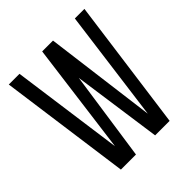

<svg xmlns="http://www.w3.org/2000/svg" viewBox="-190 -832 964 964"><g transform="rotate(-45 291.5 -350.0)"><path d="M295 -475 226 0H119L23 -700H99L181 -104L259 -699H336L413 -103L492 -700H560L465 0H362Z"/></g></svg>

Font: TypoPRO Bebas Neue
Style: Regular
Weight: 400
Designer: Ryoichi Tsunekawa
Foundry: Ryoichi Tsunekawa
Version: Version 001.003